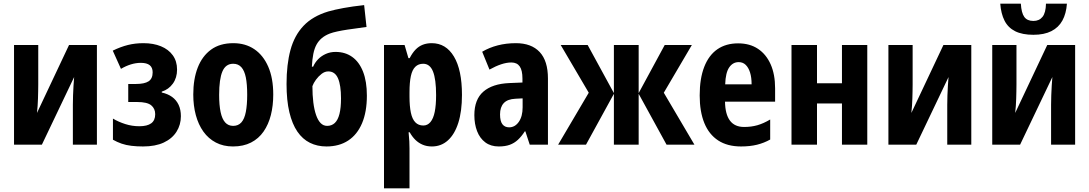

<svg xmlns="http://www.w3.org/2000/svg" viewBox="-20 -794 5980 1054"><path d="M190 -330Q190 -312 189.5 -292.5Q189 -273 188.5 -253Q188 -233 186.5 -213Q185 -193 183 -174L359 -547H512V0H380V-219Q380 -244 381 -270.5Q382 -297 383.5 -323Q385 -349 387 -371L210 0H57V-547H190Z M768 -557Q822 -557 863.5 -540Q905 -523 928.5 -490.5Q952 -458 952 -412Q952 -367 929 -335Q906 -303 868 -291V-286Q901 -279 924.5 -262Q948 -245 960.5 -218.5Q973 -192 973 -156Q973 -109 949 -71Q925 -33 879 -11.5Q833 10 765 10Q731 10 701.5 6.5Q672 3 647.5 -5.5Q623 -14 600 -27V-143Q630 -125 667.5 -113Q705 -101 745 -101Q788 -101 810 -117Q832 -133 832 -167Q832 -198 810 -216Q788 -234 733 -234H684V-333H726Q773 -333 795.5 -347.5Q818 -362 818 -397Q818 -423 802 -436Q786 -449 753 -449Q726 -449 698.5 -440.5Q671 -432 644 -416L599 -516Q642 -537 682 -547Q722 -557 768 -557Z M1480 -275Q1480 -214 1467 -162.5Q1454 -111 1427 -72Q1400 -33 1358 -11.5Q1316 10 1259 10Q1206 10 1165 -11.5Q1124 -33 1096.5 -71.5Q1069 -110 1055 -162Q1041 -214 1041 -275Q1041 -360 1065.5 -423Q1090 -486 1138.5 -521.5Q1187 -557 1261 -557Q1327 -557 1376 -524Q1425 -491 1452.5 -428Q1480 -365 1480 -275ZM1183 -273Q1183 -217 1191 -179Q1199 -141 1216 -122Q1233 -103 1260 -103Q1288 -103 1305 -122Q1322 -141 1329.5 -179.5Q1337 -218 1337 -274Q1337 -332 1329.5 -369Q1322 -406 1305 -425Q1288 -444 1260 -444Q1219 -444 1201 -402Q1183 -360 1183 -273Z M1553 -333Q1553 -440 1574.5 -519.5Q1596 -599 1646 -652Q1696 -705 1782 -731Q1817 -741 1866 -750Q1915 -759 1979 -766L1992 -646Q1973 -643 1945.5 -639.5Q1918 -636 1888 -631.5Q1858 -627 1832.5 -621.5Q1807 -616 1791 -610Q1765 -600 1747 -585Q1729 -570 1717.5 -549Q1706 -528 1700 -498Q1694 -468 1692 -428H1699Q1709 -451 1726.5 -469Q1744 -487 1768.5 -498Q1793 -509 1822 -509Q1875 -509 1913.5 -481.5Q1952 -454 1973 -400.5Q1994 -347 1994 -269Q1994 -180 1967.5 -117.5Q1941 -55 1891.5 -22.5Q1842 10 1772 10Q1722 10 1681.5 -10Q1641 -30 1612.5 -71.5Q1584 -113 1568.5 -178Q1553 -243 1553 -333ZM1776 -103Q1801 -103 1818 -119Q1835 -135 1843.5 -168.5Q1852 -202 1852 -254Q1852 -326 1835.5 -364Q1819 -402 1782 -402Q1763 -402 1745.5 -388.5Q1728 -375 1714.5 -356.5Q1701 -338 1695 -321Q1695 -272 1700 -232Q1705 -192 1715 -163Q1725 -134 1740 -118.5Q1755 -103 1776 -103Z M2350 -557Q2428 -557 2472 -483.5Q2516 -410 2516 -273Q2516 -183 2496 -120Q2476 -57 2439 -23.5Q2402 10 2351 10Q2323 10 2300.5 0.5Q2278 -9 2260.5 -26Q2243 -43 2229 -68H2223Q2226 -41 2227 -18.5Q2228 4 2228 21V240H2088V-547H2201L2222 -475H2229Q2244 -504 2261.5 -522Q2279 -540 2301 -548.5Q2323 -557 2350 -557ZM2303 -444Q2277 -444 2260 -427.5Q2243 -411 2235.5 -376.5Q2228 -342 2228 -288V-264Q2228 -211 2235.5 -175.5Q2243 -140 2260 -122.5Q2277 -105 2304 -105Q2327 -105 2343 -124Q2359 -143 2366.5 -180Q2374 -217 2374 -272Q2374 -359 2357 -401.5Q2340 -444 2303 -444Z M2812 -557Q2897 -557 2942.5 -508.5Q2988 -460 2988 -363V0H2888L2864 -73H2861Q2843 -45 2823 -26.5Q2803 -8 2778 1Q2753 10 2718 10Q2674 10 2644 -12.5Q2614 -35 2599 -74Q2584 -113 2584 -162Q2584 -248 2633.5 -291Q2683 -334 2776 -338L2848 -341V-363Q2848 -408 2833 -429.5Q2818 -451 2787 -451Q2761 -451 2731 -441Q2701 -431 2667 -412L2627 -510Q2666 -533 2712.5 -545Q2759 -557 2812 -557ZM2810 -252Q2766 -250 2745.5 -228Q2725 -206 2725 -166Q2725 -129 2738 -112Q2751 -95 2775 -95Q2807 -95 2828 -125Q2849 -155 2849 -205V-254Z M3778 -547 3624 -285 3792 0H3639L3486 -279V0H3350V-279L3197 0H3044L3212 -285L3058 -547H3206L3350 -283V-547H3486V-283L3629 -547Z M4032 -556Q4096 -556 4141 -526Q4186 -496 4210.5 -441Q4235 -386 4235 -309V-236H3960Q3961 -167 3987 -132Q4013 -97 4065 -97Q4104 -97 4137.5 -106.5Q4171 -116 4208 -138V-28Q4174 -9 4135.5 0.5Q4097 10 4048 10Q3973 10 3922.5 -23Q3872 -56 3846.5 -118.5Q3821 -181 3821 -270Q3821 -363 3846 -427Q3871 -491 3918 -523.5Q3965 -556 4032 -556ZM4035 -453Q4003 -453 3983 -424Q3963 -395 3961 -331H4106Q4106 -369 4097.5 -396Q4089 -423 4073.5 -438Q4058 -453 4035 -453Z M4465 -547V-337H4602V-547H4741V0H4602V-226H4465V0H4325V-547Z M4990 -330Q4990 -312 4989.5 -292.5Q4989 -273 4988.5 -253Q4988 -233 4986.5 -213Q4985 -193 4983 -174L5159 -547H5312V0H5180V-219Q5180 -244 5181 -270.5Q5182 -297 5183.5 -323Q5185 -349 5187 -371L5010 0H4857V-547H4990Z M5837 -774Q5833 -719 5812 -681Q5791 -643 5751.5 -623Q5712 -603 5653 -603Q5592 -603 5553 -622.5Q5514 -642 5494.5 -680.5Q5475 -719 5471 -774H5584Q5587 -723 5603 -701Q5619 -679 5653 -679Q5685 -679 5703 -701.5Q5721 -724 5722 -774ZM5560 -330Q5560 -312 5559.5 -292.5Q5559 -273 5558.5 -253Q5558 -233 5556.5 -213Q5555 -193 5553 -174L5729 -547H5882V0H5750V-219Q5750 -244 5751 -270.5Q5752 -297 5753.5 -323Q5755 -349 5757 -371L5580 0H5427V-547H5560Z"/></svg>

Font: Noto Sans Display Condensed
Style: Bold
Weight: 700
Width: 3
Designer: Monotype Design Team
Foundry: Monotype Imaging Inc.
Version: Version 2.003